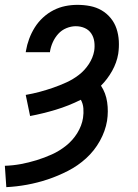

<svg xmlns="http://www.w3.org/2000/svg" viewBox="-49 -548 569 791"><path d="M-23 223 -29 135Q4 134 36.5 128Q69 122 101.5 112Q134 102 165 88Q196 74 223.5 52Q251 30 269.5 0Q288 -30 293 -62Q296 -82 294.5 -101.5Q293 -121 284 -137Q234 -112 181 -96Q128 -80 75 -70L57 -157Q86 -162 114 -169.5Q142 -177 169.5 -186.5Q197 -196 224.5 -208.5Q252 -221 276 -239.5Q300 -258 317 -284Q334 -310 339 -338Q342 -357 339.5 -376Q337 -395 327 -410Q317 -425 300 -432.5Q283 -440 263 -440Q244 -440 224.5 -432Q205 -424 191 -408.5Q177 -393 168.5 -374Q160 -355 157 -336V-333H57L58 -339Q62 -363 71 -387.5Q80 -412 94 -434.5Q108 -457 128 -475.5Q148 -494 171.5 -506Q195 -518 220 -523Q245 -528 270 -528Q297 -528 322.5 -523Q348 -518 369.5 -505.5Q391 -493 407 -473.5Q423 -454 431 -430Q439 -406 440.5 -379.5Q442 -353 438 -326Q432 -290 413 -256Q394 -222 367 -195Q387 -165 392.5 -127Q398 -89 392 -50Q385 -8 362.5 32.5Q340 73 306 104Q272 135 231 156Q190 177 148 191Q106 205 62.5 213Q19 221 -23 223Z"/></svg>

Font: Iosevka Semibold Oblique
Style: Regular
Weight: 600
Italic angle: -9°
Monospace: yes
Designer: Belleve Invis
Foundry: Belleve Invis
Version: Version 32.5.0; ttfautohint (v1.8.4)